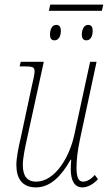

<svg xmlns="http://www.w3.org/2000/svg" viewBox="-20 -804 474 833"><path d="M192 -757H422L428 -784H198ZM217 -629C232 -629 244 -644 244 -670C244 -689 236 -696 224 -696C205 -696 197 -675 197 -654C197 -636 204 -629 217 -629ZM355 -629C371 -629 382 -644 382 -670C382 -689 375 -696 362 -696C344 -696 335 -675 335 -654C335 -636 343 -629 355 -629ZM338 9C358 9 386 -4 405 -27L391 -45C376 -27 357 -16 341 -16C322 -16 312 -31 312 -76C312 -110 316 -147 327 -200L399 -536H371L303 -222C283 -125 220 -16 137 -16C96 -16 79 -42 79 -89C79 -117 88 -162 98 -206L170 -536H70L65 -516H82C123 -516 130 -513 130 -494C130 -483 125 -459 116 -421L70 -206C60 -165 51 -117 51 -89C51 -32 74 9 136 9C200 9 248 -43 286 -111H289C288 -97 287 -83 287 -71C287 -20 303 9 338 9Z"/></svg>

Font: Noto Serif Condensed Thin
Style: Italic
Weight: 100
Width: 3
Italic angle: -12°
Designer: Monotype Design Team
Foundry: Monotype Imaging Inc.
Version: Version 2.013